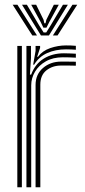

<svg xmlns="http://www.w3.org/2000/svg" viewBox="-20 -795 362 815"><path d="M92.2 0V-600H111.5V-549L107 -478.2H112.2Q129 -523.5 165.6 -546.1Q202.2 -568.8 251.2 -568.8Q264 -568.8 279.5 -568.1Q295 -567.5 302 -567V-550.2Q293 -551 276.2 -551.4Q259.5 -551.8 246.8 -551.8Q205 -551.8 174.9 -534.8Q144.8 -517.8 128.6 -490.6Q112.5 -463.5 112.5 -433V0ZM53.5 0V-600H72.8V0ZM131 0V-434.5Q131 -479.2 162.5 -506.4Q194 -533.5 239.2 -533.5Q254.8 -533.5 271.8 -533.4Q288.8 -533.2 302 -533V-516.2Q289 -516.8 271.6 -516.8Q254.2 -516.8 239.2 -516.8Q203 -516.8 177.1 -496.4Q151.2 -476 151.2 -436V0ZM120.8 -520.5 131 -579V-600H150.2V-591.8L137.8 -554H141.2Q159.8 -579.2 193.1 -590.8Q226.5 -602.2 260 -602.2Q268.5 -602.2 280.5 -601.9Q292.5 -601.5 302 -600.5V-583.8Q294.2 -584.5 282.8 -585Q271.2 -585.5 260.2 -585.5Q215.5 -585.5 180.4 -569.8Q145.2 -554 125 -520.5ZM33.8 -774.8H54L137 -644.5H117.2ZM73.5 -774.8H94.2L147.2 -685.5L165.2 -657.2H176.2L194 -685.5L247.2 -774.8H268L187.8 -644.5H153.8ZM112.5 -774.8H133.5L164.8 -711.2L168.2 -696.2H173.2L176.8 -711.2L208.5 -774.8H229.5L188.8 -700.8L177.2 -677.5H164.2L153 -700.8ZM287.5 -774.8H307.8L224.2 -644.5H204.5Z"/></svg>

Font: Big Shoulders Inline Text Thin SemiBold
Style: Regular
Weight: 600
Version: Version 2.002